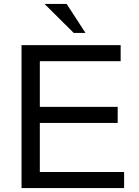

<svg xmlns="http://www.w3.org/2000/svg" viewBox="-20 -959 707 979"><path d="M183.1 -332V-82H612.8V0H89.8V-729H595.2V-647H183.1V-414.1H580.1V-332ZM319.8 -939 416 -791H356L207 -939Z"/></svg>

Font: SolaimanLipi
Style: Normal
Weight: 400
Designer: Solaiman Karim
Foundry: Al Mamun Sumon
Version: Version 2.000